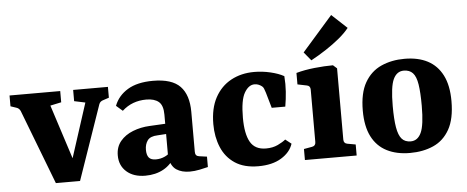

<svg xmlns="http://www.w3.org/2000/svg" viewBox="-47 -780 2192 902"><g transform="rotate(-5 1049.0 -329.0)"><path d="M354 -359 302 -370V-423H466V-372L439 -363Q424 -359 419 -346L297 6H236ZM272 6H183L48 -346Q42 -359 29 -363L2 -372V-423H241V-370L189 -359L290 -46Z M605 8Q550 8 517 -21Q484 -50 484 -98Q484 -138 506.5 -165Q529 -192 566 -206.5Q603 -221 645 -223L740 -228V-180L679 -176Q644 -175 631 -157Q618 -139 618 -113Q618 -88 628 -76Q638 -64 661 -64Q684 -64 704 -73.5Q724 -83 737 -99L747 -71Q728 -33 691 -12.5Q654 8 605 8ZM496 -331Q514 -378 559.5 -405.5Q605 -433 679 -433Q768 -433 807 -392.5Q846 -352 846 -272V-83Q846 -63 865 -61L901 -56V-7Q886 -3 861.5 2Q837 7 815 7Q777 7 752 -9.5Q727 -26 719 -69V-270Q719 -314 698.5 -331Q678 -348 640 -348Q607 -348 578.5 -337.5Q550 -327 526 -305Z M944 -205Q944 -280 971.5 -330.5Q999 -381 1047 -407Q1095 -433 1156 -433Q1195 -433 1233 -424Q1271 -415 1296 -401Q1299 -364 1296.5 -328Q1294 -292 1288 -258H1224L1203 -331Q1199 -344 1196 -351Q1193 -358 1188 -362Q1182 -367 1173 -371Q1164 -375 1153 -375Q1125 -375 1105 -340.5Q1085 -306 1085 -223Q1085 -147 1107 -108.5Q1129 -70 1181 -70Q1213 -70 1237 -81.5Q1261 -93 1274 -104L1302 -82Q1289 -42 1246.5 -16Q1204 10 1138 10Q1071 10 1028 -18.5Q985 -47 964.5 -96Q944 -145 944 -205Z M1546 -80Q1546 -62 1563 -59L1602 -52V0H1358V-52L1397 -59Q1414 -62 1414 -80V-327Q1414 -345 1398 -348L1354 -357V-411Q1393 -422 1441 -427Q1489 -432 1528 -432L1546 -416ZM1396 -504 1540 -668 1612 -601Q1594 -578 1565 -554Q1536 -530 1501 -507Q1466 -484 1429 -464Z M1927 -206Q1927 -269 1921 -307Q1915 -345 1899.5 -361.5Q1884 -378 1857 -378Q1824 -378 1807.5 -343Q1791 -308 1791 -217Q1791 -154 1797.5 -116Q1804 -78 1819 -61Q1834 -44 1861 -44Q1894 -44 1910.5 -79.5Q1927 -115 1927 -206ZM1649 -207Q1649 -290 1677.5 -339.5Q1706 -389 1755 -411Q1804 -433 1865 -433Q1929 -433 1974 -409.5Q2019 -386 2043.5 -338Q2068 -290 2068 -216Q2068 -132 2040 -82.5Q2012 -33 1963.5 -11.5Q1915 10 1853 10Q1790 10 1744 -13.5Q1698 -37 1673.5 -85Q1649 -133 1649 -207Z"/></g></svg>

Font: Yrsa
Style: Bold
Weight: 700
Version: Version 2.004